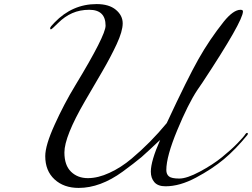

<svg xmlns="http://www.w3.org/2000/svg" viewBox="-20 -906 1236 942"><path d="M397 -410Q296 -236 296 -158Q296 -95 328.5 -63.5Q361 -32 411 -32Q461 -32 517 -58Q574 -84 626 -128Q719 -206 798 -302Q900 -521 954 -616.5Q1008 -712 1078 -800Q1125 -858 1160 -858Q1172 -858 1172 -850Q1172 -802 974 -502Q950 -466 948 -464Q903 -396 849.5 -267Q796 -138 796 -72Q796 -51 809 -40.5Q822 -30 859.5 -30Q897 -30 960.5 -64Q1024 -98 1069.5 -135Q1115 -172 1145.5 -203.5Q1176 -235 1184 -248Q1188 -254 1192 -254Q1196 -254 1196 -251Q1196 -248 1194 -244Q1135 -172 1078 -124.5Q1021 -77 941.5 -34.5Q862 8 792 8Q755 8 737.5 -12Q720 -32 720 -64Q720 -116 766 -220Q708 -165 674 -135Q638 -105 582 -64Q472 16 366 16Q293 16 247.5 -26Q202 -68 202 -140Q202 -193 248 -294Q294 -396 350 -488Q498 -732 498 -780Q498 -858 418 -858Q372 -858 334.5 -841.5Q297 -825 265.5 -793.5Q234 -762 230 -762Q226 -762 226 -768Q226 -774 248 -796Q335 -886 454 -886Q515 -886 548.5 -858Q582 -830 582 -791.5Q582 -753 552.5 -689.5Q523 -626 481 -554Q439 -482 397 -410Z"/></svg>

Font: Miama
Style: Regular
Weight: 400
Italic angle: 16.5°
Designer: Linus Romer
Foundry: Linus Romer
Version: 0.32